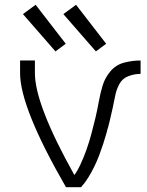

<svg xmlns="http://www.w3.org/2000/svg" viewBox="-20 -783 615 803"><path d="M256 0Q64 -333 64 -477V-530H126V-477Q126 -346 291 -51Q305 -70 315 -92Q330 -124 341.5 -156.5Q353 -189 362 -222.5Q371 -256 379 -289.5Q387 -323 393 -357Q399 -391 409 -424.5Q419 -458 442 -485Q465 -512 499 -521Q533 -530 568 -530V-474Q542 -474 517 -464.5Q492 -455 479.5 -432Q467 -409 462 -383.5Q457 -358 451.5 -332.5Q446 -307 440 -282Q436 -266 432 -250L429 -241L427 -232Q420 -207 412 -182.5Q404 -158 395 -134Q386 -110 374.5 -86.5Q363 -63 349.5 -41Q336 -19 319 0ZM212 -568 76 -724 129 -763 255 -600ZM381 -568 245 -724 298 -763 424 -600Z"/></svg>

Font: Jozsika Light
Style: Regular
Weight: 300
Monospace: yes
Designer: Belleve Invis
Foundry: Belleve Invis
Version: 2.1.0